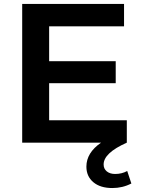

<svg xmlns="http://www.w3.org/2000/svg" viewBox="-20 -720 711 969"><path d="M228 -113H620V0Q503 52 503 110Q503 132 519 145Q535 158 561 158Q595 158 622 143L643 206Q599 229 547 229Q486 229 451 199.5Q416 170 416 121Q416 51 490 0H92V-700H606V-587H228V-411H564V-300H228Z"/></svg>

Font: Belfius21
Style: Bold
Weight: 700
Designer: Montserrat's base design by Julieta Ulanovsky, modified by Coast SPRL for Belfius Bank NV.
Foundry: Montserrat's base design by Julieta Ulanovsky, modified by Coast SPRL for Belfius Bank NV.
Version: Version 2.000;FEAKit 1.0